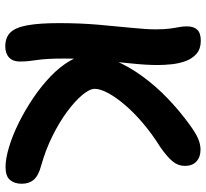

<svg xmlns="http://www.w3.org/2000/svg" viewBox="-46 -704 763 710"><g transform="rotate(90 335.0 -349.5)"><path d="M598 11Q567 11 524 -2Q481 -15 434.5 -38Q388 -61 343.5 -91Q299 -121 263 -155.5Q227 -190 205.5 -227Q184 -264 184 -298Q184 -346 205.5 -396Q227 -446 263 -495.5Q299 -545 345.5 -589.5Q392 -634 442 -670Q472 -692 493 -701Q514 -710 534 -710Q561 -710 577.5 -695Q594 -680 594 -652Q594 -627 577 -606.5Q560 -586 524 -561Q476 -531 436.5 -497.5Q397 -464 368.5 -430.5Q340 -397 324.5 -368Q309 -339 309 -319Q309 -300 331.5 -273Q354 -246 393 -217Q432 -188 483.5 -162.5Q535 -137 592 -121Q630 -111 645 -93.5Q660 -76 660 -49Q660 -22 646 -5.5Q632 11 598 11ZM152 12Q119 12 100.5 -7Q82 -26 74 -70Q66 -114 66 -187Q66 -265 72 -333.5Q78 -402 83.5 -456Q89 -510 89 -543Q89 -575 86.5 -594.5Q84 -614 81 -629Q78 -644 78 -660Q78 -685 90.5 -698Q103 -711 131 -711Q161 -711 179 -695.5Q197 -680 206 -656Q215 -632 218 -604Q221 -576 221 -552Q221 -509 215 -452.5Q209 -396 203 -332.5Q197 -269 197 -206Q197 -169 198.5 -145Q200 -121 202.5 -104.5Q205 -88 206.5 -73.5Q208 -59 208 -41Q208 -16 193 -2Q178 12 152 12Z"/></g></svg>

Font: Shantell Sans SemiBold
Style: Regular
Weight: 600
Designer: Stephen Nixon, Anya Danilova, Shantell Martin
Foundry: Arrow Type
Version: Version 1.011;[c5ecc13dd]